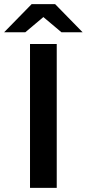

<svg xmlns="http://www.w3.org/2000/svg" viewBox="-52 -914 422 934"><path d="M94 -700H224V0H94ZM247 -757 159 -831 71 -757H-32L102 -894H216L350 -757Z"/></svg>

Font: CMG Sans SemiBold
Style: Regular
Weight: 600
Designer: Julieta Ulanovsky
Foundry: Julieta Ulanovsky
Version: Version 7.200